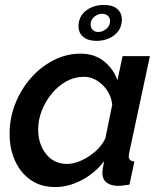

<svg xmlns="http://www.w3.org/2000/svg" viewBox="-20 -750 655 780"><path d="M205 10Q146 10 104.5 -19Q63 -48 41 -97Q19 -146 19 -206Q19 -270 42 -328.5Q65 -387 105.5 -433Q146 -479 198 -505.5Q250 -532 307 -532Q364 -532 402.5 -501Q441 -470 457 -424L478 -522H589L505 -130Q504 -125 503.5 -121.5Q503 -118 503 -115Q503 -96 526 -94L506 0Q492 2 481 3.5Q470 5 461 5Q430 5 413 -8.5Q396 -22 396 -47Q396 -62 403 -95Q364 -45 310.5 -17.5Q257 10 205 10ZM253 -84Q279 -84 309.5 -97.5Q340 -111 367 -134.5Q394 -158 408 -188L436 -325Q430 -373 396 -405.5Q362 -438 321 -438Q283 -438 249.5 -419.5Q216 -401 190.5 -370Q165 -339 150 -301Q135 -263 135 -224Q135 -165 167 -124.5Q199 -84 253 -84ZM299 -643Q299 -683 329 -706.5Q359 -730 403 -730Q437 -730 456 -714Q475 -698 475 -671Q475 -632 445.5 -608Q416 -584 371 -584Q338 -584 318.5 -600Q299 -616 299 -643ZM395 -694Q377 -694 362.5 -681.5Q348 -669 348 -651Q348 -638 356.5 -629Q365 -620 379 -620Q396 -620 411.5 -632.5Q427 -645 427 -664Q427 -678 418 -686Q409 -694 395 -694Z"/></svg>

Font: Raleway SemiBold
Style: Italic
Weight: 600
Italic angle: -12°
Designer: Matt McInerney, Pablo Impallari, Rodrigo Fuenzalida
Foundry: Matt McInerney, Pablo Impallari, Rodrigo Fuenzalida
Version: Version 4.026